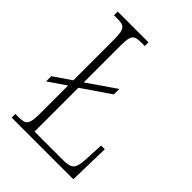

<svg xmlns="http://www.w3.org/2000/svg" viewBox="-208 -814 914 914"><g transform="rotate(45 249.5 -357.0)"><path d="M38 0V-25H62Q86 -25 98 -30.5Q110 -36 115 -54Q120 -72 120 -109V-298L32 -238V-273L120 -333V-605Q120 -642 115 -660Q110 -678 97.5 -683.5Q85 -689 62 -689H38V-714H245V-689H220Q196 -689 183.5 -683.5Q171 -678 166.5 -660Q162 -642 162 -606V-361L304 -459V-422L162 -325V-30H355Q400 -30 413 -46.5Q426 -63 428 -105L433 -207H458L453 0Z"/></g></svg>

Font: Noto Serif Tamil Condensed ExtraLight
Style: Regular
Weight: 200
Width: 3
Designer: Indian Type Foundry, Tom Grace, and the Monotype Design Team
Foundry: Monotype Imaging Inc.
Version: Version 2.004; ttfautohint (v1.8.4.7-5d5b)